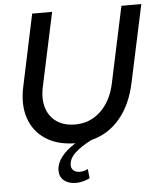

<svg xmlns="http://www.w3.org/2000/svg" viewBox="-60 -752 858 1026"><g transform="rotate(-5 368.5 -239.0)"><path d="M306.3 221.7Q266.3 221.7 242.3 201.8Q218.3 182 218.3 148.7Q218.3 75.3 320.7 10.3Q225.3 9 162 -32.3Q98.7 -73.7 74 -146.7Q49.3 -219.7 69.7 -314.7L151.3 -700H258.3L174 -306Q160.3 -242 175.3 -193.2Q190.3 -144.3 230.2 -117Q270 -89.7 329.3 -89.7Q408.7 -89.7 466 -144Q523.3 -198.3 543 -292L630 -700H736.7L647.7 -284.3Q623 -168.7 561 -95.3Q499 -22 407 0.7Q349 30.3 317.3 60.7Q285.7 91 285.7 125.3Q285.7 143 298.3 153.7Q311 164.3 331.7 164.3Q354.7 164.3 375 153.3L380.3 203.3Q363.3 211.7 344.3 216.7Q325.3 221.7 306.3 221.7Z"/></g></svg>

Font: Red Hat Display VF
Style: Italic
Weight: 300
Italic angle: -12°
Designer: Pentagram, MCKL
Foundry: Pentagram, MCKL
Version: Version 1.010